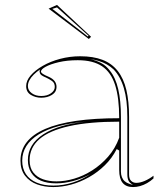

<svg xmlns="http://www.w3.org/2000/svg" viewBox="-20 -743 669 778"><path d="M305 -515Q358 -515 395.5 -500.5Q433 -486 457 -455.5Q481 -425 492 -378.5Q503 -332 503 -269V-36Q503 -18 511.5 -10Q520 -2 532 -2Q548 -2 566.5 -10Q585 -18 602 -31V-20Q590 -9 576 -1Q562 7 547.5 11Q533 15 519 15Q491 15 477 -2Q463 -19 463 -54Q463 -84 463 -97.5Q463 -111 463 -118Q463 -125 463 -133L453 -139Q434 -102 405 -73.5Q376 -45 340.5 -25Q305 -5 268 5Q231 15 196 15Q160 15 130 4Q100 -7 81.5 -31Q63 -55 63 -92Q63 -177 163 -220.5Q263 -264 463 -264Q463 -347 446.5 -398.5Q430 -450 393.5 -474.5Q357 -499 295 -499Q252 -499 218 -491Q184 -483 165 -472.5Q146 -462 146 -453Q146 -449 153 -444Q160 -439 179 -431Q209 -417 209 -391Q209 -370 190.5 -358.5Q172 -347 147 -347Q124 -347 105 -358.5Q86 -370 86 -394Q86 -416 104 -437Q122 -458 153 -476Q184 -494 223.5 -504.5Q263 -515 305 -515ZM463 -250Q342 -250 261 -232Q180 -214 140 -179.5Q100 -145 100 -94Q100 -63 115 -44Q130 -25 154.5 -16.5Q179 -8 209 -8Q243 -8 280.5 -19Q318 -30 353.5 -52.5Q389 -75 418 -108Q447 -141 463 -185ZM196 9Q236 9 275 -3.5Q314 -16 347 -38Q313 -19 276.5 -9.5Q240 0 208 0Q171 0 145.5 -11Q120 -22 106.5 -43.5Q93 -65 93 -94Q93 -158 155 -198.5Q217 -239 329 -250Q204 -240 137 -198.5Q70 -157 70 -92Q70 -60 85 -37.5Q100 -15 128.5 -3Q157 9 196 9ZM345 -504Q370 -498 390 -487.5Q410 -477 425 -457Q448 -429 459 -382Q470 -335 470 -269V-48Q470 -35 474 -25Q478 -15 485.5 -8.5Q493 -2 502 1Q506 3 510 4Q514 5 519 6Q506 -1 501 -10.5Q496 -20 496 -37V-269Q496 -338 482 -385.5Q468 -433 440 -462Q427 -474 412 -482.5Q397 -491 380 -496Q363 -501 345 -504ZM147 -354Q171 -354 186.5 -365Q202 -376 202 -391Q202 -407 190.5 -415Q179 -423 166 -429Q158 -432 150 -437Q142 -442 141 -450Q139 -456 143 -462Q128 -452 116.5 -440.5Q105 -429 99 -417.5Q93 -406 93 -394Q93 -377 108.5 -365.5Q124 -354 147 -354ZM340 -585 177 -708 211 -723 349 -594ZM339 -598 211 -713 192 -707 336 -595Z"/></svg>

Font: Kalnia Glaze Thin ExtraLight
Style: Regular
Weight: 250
Version: Version 1.110